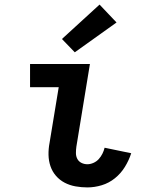

<svg xmlns="http://www.w3.org/2000/svg" viewBox="-20 -809 640 837"><path d="M361 8Q335 8 309.5 3.5Q284 -1 262 -12.5Q240 -24 224 -42.5Q208 -61 200 -84.5Q192 -108 191.5 -134Q191 -160 196 -186L236 -429H111V-530H372L313 -170Q311 -156 311 -142Q311 -128 317 -116.5Q323 -105 335 -99Q347 -93 361 -93Q374 -93 387.5 -99Q401 -105 410.5 -115.5Q420 -126 426.5 -139Q433 -152 436 -165L552 -141Q542 -110 524.5 -81.5Q507 -53 481 -32Q455 -11 423.5 -1.5Q392 8 361 8ZM306 -581 250 -639 414 -789 488 -711Z"/></svg>

Font: Iosevka Curly Extended
Style: Bold Italic
Weight: 700
Width: 7
Italic angle: -9°
Monospace: yes
Designer: Belleve Invis
Foundry: Belleve Invis
Version: Version 11.1.0; ttfautohint (v1.8.3)